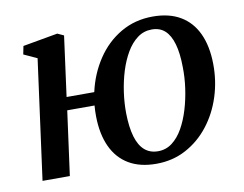

<svg xmlns="http://www.w3.org/2000/svg" viewBox="-66 -646 950 748"><g transform="rotate(-10 408.5 -272.0)"><path d="M196 -305.5H305.5Q321 -375.5 358.8 -432.5Q396.5 -489.5 453.2 -522.8Q510 -556 580.5 -556Q645 -556 689.2 -530Q733.5 -504 756.8 -454.2Q780 -404.5 781 -334Q782 -266.5 762 -204.2Q742 -142 704 -93.5Q666 -45 613.2 -16.8Q560.5 11.5 495.5 11.5Q431 11.5 387 -14.8Q343 -41 320 -90.8Q297 -140.5 296 -210.5Q296 -221.5 296.2 -232.5Q296.5 -243.5 297.5 -254H189.5L155 0H47L111 -474L58.5 -498L65 -530.5L203 -555L228 -543.5ZM568 -507Q536.5 -507 511.5 -488.5Q486.5 -470 468 -438.5Q449.5 -407 437.2 -367.5Q425 -328 419 -285.5Q413 -243 413.5 -202.5Q414.5 -146.5 425.5 -109.5Q436.5 -72.5 457.8 -54Q479 -35.5 511 -35.5Q542 -35.5 566.5 -54Q591 -72.5 609 -104.2Q627 -136 639 -175.8Q651 -215.5 657 -258.5Q663 -301.5 662 -342.5Q661.5 -396.5 651 -433.2Q640.5 -470 620.2 -488.5Q600 -507 568 -507Z"/></g></svg>

Font: Merriweather 48pt Medium
Style: Italic
Weight: 500
Italic angle: -7.8°
Version: Version 2.101